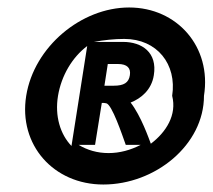

<svg xmlns="http://www.w3.org/2000/svg" viewBox="-20 -482 568 513"><path d="M50 -226C29 -95 123 11 256 11C395 11 525 -95 525 -226C546 -357 453 -462 325 -462C197 -462 71 -357 50 -226ZM135 -226C144 -280 173 -329 213 -359L171 -92C141 -123 126 -172 135 -226ZM231 -370C257 -375 286 -378 312 -378C400 -378 453 -310 440 -226C453 -175 424 -129 383 -98C378 -111 357 -172 329 -208C357 -219 385 -242 391 -281C401 -342 359 -370 309 -370ZM190 -95H234L252 -207C256 -207 261 -207 264 -206C279 -203 306 -123 316 -95H356C329 -81 300 -73 270 -73C240 -73 213 -81 190 -95ZM259 -253 268 -311H295C320 -311 330 -300 327 -281C324 -261 311 -253 284 -253Z"/></svg>

Font: Charger Sport
Style: BlkNrwObl
Weight: 900
Designer: Jasper
Foundry: Cannot Into Space Fonts
Version: Version 1.1